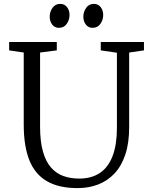

<svg xmlns="http://www.w3.org/2000/svg" viewBox="-20 -959 778 987"><path d="M379 8Q282.5 8 221.2 -27.5Q160 -63 131 -135.2Q102 -207.5 102 -318V-689L27 -700V-743H272V-700L186 -689V-309Q186 -231.5 200.8 -179.8Q215.5 -128 242.5 -97.5Q269.5 -67 306.2 -54Q343 -41 387 -41Q451 -41 494.2 -70.5Q537.5 -100 559.2 -158Q581 -216 581 -301V-688L498 -700V-743H720V-700L644 -689V-305Q644 -223.5 624.2 -164.5Q604.5 -105.5 568.5 -67.2Q532.5 -29 484.2 -10.5Q436 8 379 8ZM282.5 -816Q261.5 -816 248.5 -832.5Q235.5 -849 235.5 -873.5Q235.5 -898 249.8 -918.5Q264 -939 289.5 -939H290.5Q311.5 -939 324.5 -922.5Q337.5 -906 337.5 -881.5Q337.5 -857 323.2 -836.5Q309 -816 283.5 -816ZM455.5 -816Q434.5 -816 421.5 -832.5Q408.5 -849 408.5 -873.5Q408.5 -898 422.8 -918.5Q437 -939 462.5 -939H463.5Q484.5 -939 497.5 -922.5Q510.5 -906 510.5 -881.5Q510.5 -857 496.2 -836.5Q482 -816 456.5 -816Z"/></svg>

Font: Merriweather Light
Style: Regular
Weight: 300
Designer: Eben Sorkin
Foundry: Eben Sorkin
Version: Version 2.100